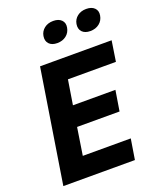

<svg xmlns="http://www.w3.org/2000/svg" viewBox="-170 -1048 939 1147"><g transform="rotate(-20 300.0 -474.0)"><path d="M144 -720H599L579 -590H274L249 -434H519L498 -304H228L201 -130H506L485 0H30ZM225 -883Q230 -912 253 -930Q276 -948 310 -948Q344 -948 362 -930Q380 -912 375 -883Q370 -852 346.5 -833.5Q323 -815 289 -815Q255 -815 237.5 -833.5Q220 -852 225 -883ZM435 -883Q440 -912 463 -930Q486 -948 520 -948Q554 -948 572 -930Q590 -912 585 -883Q580 -852 556.5 -833.5Q533 -815 499 -815Q465 -815 447.5 -833.5Q430 -852 435 -883Z"/></g></svg>

Font: JetBrains Mono ExtraBold
Style: Italic
Weight: 800
Designer: Philipp Nurullin, Konstantin Bulenkov
Foundry: JetBrains
Version: Version 1.000; ttfautohint (v1.8.3)